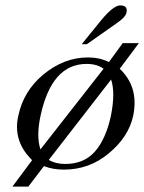

<svg xmlns="http://www.w3.org/2000/svg" viewBox="-20 -629 535 712"><path d="M302 -465H283L356 -555Q401 -609 426 -609Q450 -609 450 -590Q450 -587 449 -582Q445 -564 410 -541ZM435 -469H495L424 -374Q435 -364 444 -352Q479 -307 479 -248Q479 -225 474 -200Q457 -121 383 -60Q311 0 217 0Q176 0 143 -13L85 63H26L99 -35Q88 -46 77 -60Q43 -105 43 -159Q43 -179 48 -200Q67 -291 140 -352Q217 -416 306 -416Q349 -416 384 -399ZM130 -198Q122 -161 122 -130Q122 -99 130 -75L364 -374Q340 -392 301 -392Q171 -392 130 -198ZM222 -21Q291 -21 331.5 -66.5Q372 -112 391 -198Q400 -243 400 -277Q400 -310 392 -334L161 -36Q186 -21 222 -21Z"/></svg>

Font: New Athena Unicode
Style: Italic
Weight: 400
Designer: J. Rusten 1997; rev. by R. Hancock 2001, 2002, rev. by D. Mastronarde 2002-2019
Foundry: Society for Classical Studies (formerly American Philological Association)
Version: Version 5.008